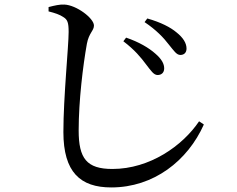

<svg xmlns="http://www.w3.org/2000/svg" viewBox="-20 -777 1040 842"><path d="M771 -536C788 -536 798 -547 798 -564C798 -588 783 -612 754 -635C728 -657 686 -679 626 -696L614 -680C665 -646 698 -611 720 -582C743 -554 754 -536 771 -536ZM671 -448C688 -448 699 -458 700 -475C701 -497 688 -519 661 -542C633 -567 589 -593 533 -612L521 -596C571 -558 598 -525 621 -494C642 -467 654 -448 671 -448ZM468 45C654 45 803 -72 874 -231L853 -245C781 -138 637 -36 473 -36C360 -36 325 -82 325 -205C325 -335 344 -490 361 -585C370 -633 392 -642 392 -665C392 -697 315 -755 262 -757C242 -758 220 -753 193 -746V-727C221 -720 242 -713 258 -702C276 -691 281 -678 281 -637C281 -575 258 -350 258 -198C258 -22 332 45 468 45Z"/></svg>

Font: Source Han Serif CN Medium
Style: Regular
Weight: 500
Designer: Ryoko NISHIZUKA 西塚涼子 (kana & ideographs); Frank Grießhammer (Latin, Greek & Cyrillic); Wenlong ZHANG 张文龙 (bopomofo); San
Foundry: Adobe
Version: Version 2.002;hotconv 1.1.0;makeotfexe 2.6.0